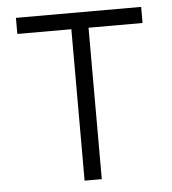

<svg xmlns="http://www.w3.org/2000/svg" viewBox="-47 -658 628 701"><g transform="rotate(-5 266.5 -307.0)"><path d="M235 -555H37V-614H496V-555H298V0H235Z"/></g></svg>

Font: Athiti
Style: Regular
Weight: 400
Designer: CadsonDemak Team
Foundry: CadsonDemak
Version: Version 1.033